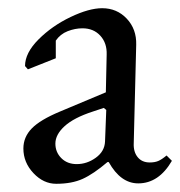

<svg xmlns="http://www.w3.org/2000/svg" viewBox="-20 -434 439 468"><path d="M37 -72Q37 -100 57.5 -121Q78 -142 126 -162L238 -209L240 -301Q241 -329 224.5 -347Q208 -365 181 -365Q163 -365 145 -358Q127 -351 116 -335V-292L48 -265L41 -273Q41 -305 74 -338Q107 -371 152 -392.5Q197 -414 229 -414Q265 -414 289 -388.5Q313 -363 312 -325L306 -85Q305 -64 315.5 -51Q326 -38 345 -38Q357 -38 365.5 -41.5Q374 -45 386 -55L399 -42Q367 13 317 13Q274 13 245 -39H242Q208 -10 181.5 2Q155 14 117 14Q86 14 61.5 -12Q37 -38 37 -72ZM236 -89 239 -166 233 -171 206 -162Q160 -147 137.5 -126.5Q115 -106 115 -84Q115 -63 129.5 -48.5Q144 -34 167 -34Q192 -34 213.5 -49.5Q235 -65 236 -89Z"/></svg>

Font: EB Squaramond
Style: Regular
Weight: 400
Designer: Jake Brussel Faria
Foundry: Jake Brussel Faria
Version: Version 0.002